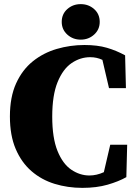

<svg xmlns="http://www.w3.org/2000/svg" viewBox="-20 -890 658 930"><path d="M379 20Q308 20 244.5 0.5Q181 -19 132.5 -61Q84 -103 56 -168.5Q28 -234 28 -326Q28 -420 58 -486Q88 -552 139 -593Q190 -634 255 -653Q320 -672 389 -672Q452 -672 498 -658.5Q544 -645 586 -622L590 -463H508L476 -600Q449 -613 417 -613Q369 -613 327 -584.5Q285 -556 259 -492.5Q233 -429 233 -325Q233 -222 258.5 -159Q284 -96 325.5 -68Q367 -40 413 -40Q448 -40 483 -56L514 -189H596L592 -32Q555 -11 501.5 4.5Q448 20 379 20ZM371 -698Q333 -698 306 -722.5Q279 -747 279 -784Q279 -822 306 -846Q333 -870 371 -870Q409 -870 436 -846Q463 -822 463 -784Q463 -747 436 -722.5Q409 -698 371 -698Z"/></svg>

Font: Source Serif Pro Black
Style: Regular
Weight: 900
Designer: Frank Grießhammer
Foundry: Adobe Systems Incorporated
Version: Version 3.001;hotconv 1.0.111;makeotfexe 2.5.65597